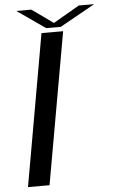

<svg xmlns="http://www.w3.org/2000/svg" viewBox="-60 -950 587 990"><g transform="rotate(-5 233.0 -455.0)"><path d="M44 0 182.5 -785H294.5L155.5 0ZM209 -808.5 63 -910H141L251 -831.5L386.5 -910H466L284.5 -808.5Z"/></g></svg>

Font: Anybody UltraExpanded Regular
Style: Italic
Weight: 400
Width: 9
Italic angle: -10°
Designer: Tyler Finck
Foundry: Etcetera Type Company
Version: Version 1.010; ttfautohint (v1.8.3) -l 8 -r 50 -G 200 -x 14 